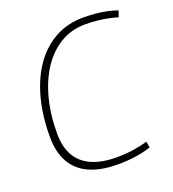

<svg xmlns="http://www.w3.org/2000/svg" viewBox="-132 -811 832 922"><g transform="rotate(-20 284.5 -350.0)"><path d="M313 10Q228 10 169.5 -16Q111 -42 81 -94.5Q51 -147 51 -226Q51 -334 75 -423Q99 -512 144 -576Q189 -640 253 -675Q317 -710 397 -710Q428 -710 456.5 -707.5Q485 -705 513 -699.5Q541 -694 569 -684L558 -653Q530 -661 503.5 -666Q477 -671 450.5 -673.5Q424 -676 395 -676Q325 -676 268.5 -642.5Q212 -609 172 -549Q132 -489 110.5 -407.5Q89 -326 89 -229Q89 -160 115.5 -114.5Q142 -69 193.5 -46.5Q245 -24 318 -24Q365 -24 405.5 -30Q446 -36 478 -46L484 -15Q450 -3 407 3.5Q364 10 313 10Z"/></g></svg>

Font: Georama ExtraCondensed Thin ExtraLight
Style: Italic
Weight: 250
Italic angle: -9°
Version: Version 1.001